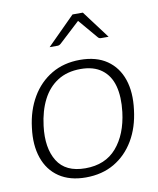

<svg xmlns="http://www.w3.org/2000/svg" viewBox="-81 -773 693 843"><g transform="rotate(-10 265.5 -351.5)"><path d="M297 -507Q370 -507 417 -474.5Q464 -442 483.5 -384.5Q503 -327 493 -250Q484 -173 450 -115.5Q416 -58 361.5 -26Q307 6 234 6Q163 6 115.5 -26Q68 -58 48 -116Q28 -174 38 -250Q47 -326 81 -384Q115 -442 170 -474.5Q225 -507 297 -507ZM239 -34Q328 -34 378.5 -92.5Q429 -151 441 -249Q449 -316 436 -364.5Q423 -413 387 -440Q351 -467 293 -467Q233 -467 190.5 -440Q148 -413 123 -364Q98 -315 90 -249Q78 -152 114.5 -93Q151 -34 239 -34ZM176 -585 300 -709H346L439 -585H405Q397 -585 392 -591L319 -677L226 -591Q224 -589 220 -587Q216 -585 212 -585Z"/></g></svg>

Font: Aleo Light
Style: Italic
Weight: 300
Italic angle: -7°
Designer: Alessio Laiso
Foundry: Alessio Laiso
Version: Version 2.001;gftools[0.9.29]